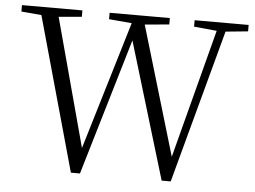

<svg xmlns="http://www.w3.org/2000/svg" viewBox="-52 -791 1148 864"><g transform="rotate(5 522.5 -359.0)"><path d="M793 -696 896 -686 744 -104 571 -686 681 -696V-725H409V-696L512 -687L338 -108L182 -687L286 -696V-725H13V-696L104 -688L298 7H339L522 -610L708 7H749L936 -686L1037 -696V-725H793Z"/></g></svg>

Font: Noto Serif KR Light
Style: Regular
Weight: 300
Designer: Ryoko NISHIZUKA 西塚涼子 (kana & ideographs); Frank Grießhammer (Latin, Greek & Cyrillic); Wenlong ZHANG 张文龙 (bopomofo); San
Foundry: Adobe
Version: Version 2.001;hotconv 1.1.0;makeotfexe 2.6.0